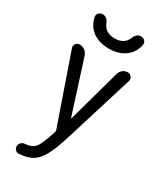

<svg xmlns="http://www.w3.org/2000/svg" viewBox="-237 -832 975 1148"><g transform="rotate(30 250.0 -258.0)"><path d="M335.9 -708Q350.6 -745.1 380.9 -745.1Q396.5 -745.1 407.7 -733.9Q418.9 -722.7 416 -708Q405.3 -650.4 360.8 -617.7Q316.4 -585 249 -585Q181.6 -585 137.2 -617.7Q92.8 -650.4 82 -708Q79.1 -722.7 89.8 -733.9Q100.6 -745.1 117.2 -745.1Q147.5 -745.1 162.1 -708Q183.6 -655.3 249 -655.3Q314.5 -655.3 335.9 -708ZM220.7 -7.8 57.6 -477.5Q51.8 -492.2 61.5 -505.9Q71.3 -519.5 87.9 -519.5Q106.4 -519.5 122.6 -508.3Q138.7 -497.1 145.5 -477.5L262.7 -111.3Q262.7 -110.4 263.7 -110.4Q264.6 -110.4 264.6 -111.3L366.2 -477.5Q371.1 -496.1 386.2 -507.8Q401.4 -519.5 420.9 -519.5Q436.5 -519.5 445.8 -506.8Q455.1 -494.1 451.2 -477.5L303.7 0Q275.4 90.8 249 137.7Q222.7 184.6 189 204.6Q155.3 224.6 99.6 228.5Q85 229.5 74.7 219.7Q64.5 210 64.5 195.3Q64.5 181.6 74.2 170.9Q84 160.2 98.6 159.2Q147.5 156.2 169.4 128.9Q191.4 101.6 220.7 8.8Q223.6 0 220.7 -7.8Z"/></g></svg>

Font: Rounded Mgen+ 1m regular
Style: Regular
Weight: 400
Designer: [Source Han Sans]
Ryoko NISHIZUKA  (kana & ideographs); Paul D. Hunt (Latin, Greek & Cyrillic); Wenlong ZHANG  (bopomofo
Version: Version 1.059.20150602